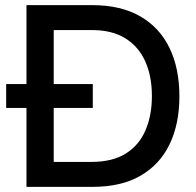

<svg xmlns="http://www.w3.org/2000/svg" viewBox="-20 -727 763 747"><path d="M83 0V-307H4V-400H83V-707H339Q450 -707 525.5 -663.5Q601 -620 639.5 -540.5Q678 -461 678 -352Q678 -245 640 -166Q602 -87 527 -43.5Q452 0 340 0ZM189 -97H335Q418 -97 470 -130Q522 -163 546.5 -221Q571 -279 571 -353Q571 -431 545 -488.5Q519 -546 467.5 -578Q416 -610 338 -610H189V-400H341V-307H189Z"/></svg>

Font: Onest Medium
Style: Regular
Weight: 500
Designer: Dmitri Voloshin, Andrey Kudryavtsev
Foundry: Dmitri Voloshin, Andrey Kudryavtsev
Version: Version 1.000;gftools[0.9.33]